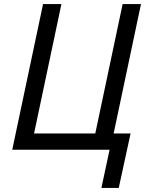

<svg xmlns="http://www.w3.org/2000/svg" viewBox="-20 -734 711 941"><path d="M477 187 517 0H40L191 -714H281L147 -80H447L581 -714H671L537 -80H620L562 187Z"/></svg>

Font: Noto IKEA Latin
Style: Italic
Weight: 400
Italic angle: -12°
Designer: Monotype Design Team
Foundry: Monotype Imaging Inc.
Version: Version 1.0